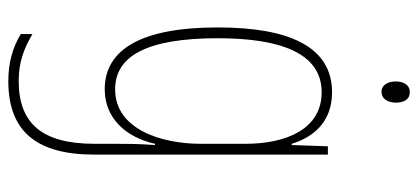

<svg xmlns="http://www.w3.org/2000/svg" viewBox="-292 -472 1006 462"><g transform="rotate(90 211.0 -241.0)"><path d="M202 -724C182 -724 176 -706 176 -690C176 -672 184 -656 201 -656C217 -656 227 -670 227 -691C227 -707 221 -724 202 -724ZM202 -537C92 -537 46 -433 46 -262C46 -76 100 10 195 10C266 10 311 -43 326 -111H329C326 -70 326 -43 326 -12V35C326 163 275 217 175 217C130 217 98 205 62 184V212C95 232 132 242 175 242C297 242 352 173 352 35V-527H332L329 -440H326C311 -489 276 -537 202 -537ZM202 -512C291 -512 326 -426 326 -329V-221C326 -126 291 -15 195 -15C114 -15 72 -93 72 -262C72 -411 107 -512 202 -512Z"/></g></svg>

Font: Noto Sans Arabic UI XCn Th
Style: Regular
Weight: 100
Width: 2
Designer: Monotype Design Team, Nadine Chahine and Nizar Qandah
Foundry: Monotype Imaging Inc.
Version: Version 2.010